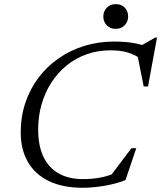

<svg xmlns="http://www.w3.org/2000/svg" viewBox="-20 -878 762 908"><path d="M522 -58.5 498 -40 601.5 -177H624.5L573.5 -26.5Q534 -10 477.8 0Q421.5 10 371 10Q276.5 10 211 -21.8Q145.5 -53.5 111.8 -112.2Q78 -171 78 -251.5Q78 -326.5 100 -392Q122 -457.5 162.2 -510.8Q202.5 -564 257.5 -602.2Q312.5 -640.5 379 -661Q445.5 -681.5 520.5 -681.5Q546.5 -681.5 572 -679.5Q597.5 -677.5 622.5 -672.5Q647.5 -667.5 672 -658.5L641.5 -659L714 -700.5H722.5L680 -469H659.5L630 -617.5L654.5 -595Q617 -620 583.5 -630Q550 -640 502.5 -640Q441.5 -640 388.8 -621Q336 -602 294 -567.5Q252 -533 222 -486Q192 -439 176.2 -383Q160.5 -327 160.5 -265Q160.5 -188 185.8 -135.8Q211 -83.5 258.5 -57.2Q306 -31 373 -31Q411.5 -31 447.8 -37Q484 -43 522 -58.5ZM527 -741.5Q501 -741.5 484.8 -758.5Q468.5 -775.5 468.5 -799.5Q468.5 -824.5 485 -841.5Q501.5 -858.5 527.5 -858.5Q554 -858.5 570 -841.8Q586 -825 586 -800.5Q586 -776 569.8 -758.8Q553.5 -741.5 527 -741.5Z"/></svg>

Font: Newsreader 20pt
Style: Italic
Weight: 400
Italic angle: -17°
Version: Version 1.003